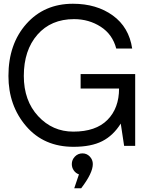

<svg xmlns="http://www.w3.org/2000/svg" viewBox="-20 -778 795 1024"><path d="M701 -383V-302V0H642L624 -119Q584 -55 525 -25Q466 5 372 5Q214 5 119.5 -105Q25 -215 25 -373Q25 -543 120.5 -650.5Q216 -758 369 -758Q495 -758 581.5 -695.5Q668 -633 685 -519H600Q580 -595 517 -635.5Q454 -676 375 -676Q252 -676 179.5 -593Q107 -510 107 -373Q107 -241 183.5 -158.5Q260 -76 371 -76Q491 -76 553 -138.5Q615 -201 615 -306H410V-383ZM401 152Q384 146 373.5 131Q363 116 363 97Q363 74 379.5 57Q396 40 420 40Q443 40 459 57Q475 74 475 97Q475 145 413 226H376Z"/></svg>

Font: Oakes Grotesk
Style: Regular
Weight: 400
Designer: Samuel Oakes
Foundry: Samuel Oakes
Version: Version 1.000;PS 001.000;hotconv 1.0.88;makeotf.lib2.5.64775